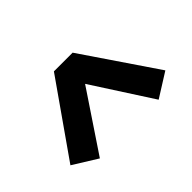

<svg xmlns="http://www.w3.org/2000/svg" viewBox="-149 -670 765 765"><g transform="rotate(45 233.5 -287.5)"><path d="M356.7 -20.2 45.5 -238.3V-343.7L356.7 -555.1L420.5 -453.6L168.5 -291L420.2 -122.6Z"/></g></svg>

Font: Anaheim
Style: Regular
Weight: 400
Designer: Vernon Adams
Foundry: Vernon Adams
Version: Version 2.001